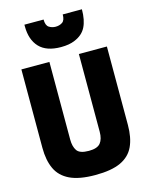

<svg xmlns="http://www.w3.org/2000/svg" viewBox="-152 -1151 974 1258"><g transform="rotate(-15 335.0 -522.0)"><path d="M335 -854Q236 -854 188 -905Q140 -956 140 -1047V-1058H270Q270 -1018 290 -1005Q310 -992 335 -992Q361 -992 380.5 -1005Q400 -1018 400 -1058H530Q530 -984 506.5 -938Q483 -892 428 -870Q391 -854 335 -854ZM335 14Q226 14 162.5 -16.5Q99 -47 72 -105.5Q45 -164 45 -248V-780H235V-253Q235 -206 254 -178Q273 -150 335 -150Q392 -150 413.5 -176.5Q435 -203 435 -253V-780H625V-248Q625 -162 598 -103.5Q571 -45 508 -15.5Q445 14 335 14Z"/></g></svg>

Font: Tanohe Sans ExtraBold
Style: Regular
Weight: 800
Designer: Village Type and Design LLC & Cristiano Sobral
Foundry: Cooper Hewitt Smithsonian Design Museum
Version: Version 1.00;September 29, 2021;FontCreator 13.0.0.2655 64-b